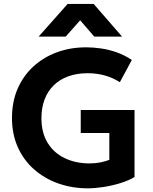

<svg xmlns="http://www.w3.org/2000/svg" viewBox="-20 -960 792 994"><path d="M435 15Q353.5 15 282 -10.2Q210.5 -35.5 156.8 -82.8Q103 -130 72.5 -197.5Q42 -265 42 -349.5Q42 -433 71.2 -500.5Q100.5 -568 153 -616Q205.5 -664 275.2 -689.5Q345 -715 426 -715Q463 -715 503 -709.2Q543 -703.5 583.8 -689.2Q624.5 -675 662.5 -649.5L600.5 -534.5Q563.5 -558 521.8 -569.5Q480 -581 434 -581Q378.5 -581 334 -565Q289.5 -549 258.5 -518.8Q227.5 -488.5 211 -445.5Q194.5 -402.5 194.5 -349Q194.5 -272 227 -219.8Q259.5 -167.5 316 -140.8Q372.5 -114 443.5 -114Q474.5 -114 501 -119.5Q527.5 -125 546 -132.5V-271.5H398V-390.5H676.5V-43.5Q646.5 -25.5 604 -12.2Q561.5 1 516.8 8Q472 15 435 15ZM180 -770.5 330 -939.5H465L612 -770.5H468L395 -855L320 -770.5Z"/></svg>

Font: Geologica SemiBold
Style: Regular
Weight: 600
Designer: Sindre Bremnes, Frode Helland
Foundry: Monokrom Skriftforlag AS
Version: Version 1.010;gftools[0.9.28]